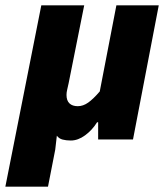

<svg xmlns="http://www.w3.org/2000/svg" viewBox="-48 -520 622 716"><path d="M266 -500 208 -210Q205 -196 202.5 -185.5Q200 -175 200 -166Q200 -145 211 -134.5Q222 -124 242 -124Q262 -124 281 -137.5Q300 -151 324 -179L386 -500H544L448 0H318V-64H314Q296 -35 269.5 -15.5Q243 4 216 4Q199 4 185.5 0.5Q172 -3 164 -14L158 38L131 176H-28L106 -500Z"/></svg>

Font: TypoPRO Source Sans Pro
Style: Italic
Weight: 900
Italic angle: -11°
Designer: Paul D. Hunt
Foundry: Adobe Systems Incorporated
Version: Version 1.075;PS 2.000;hotconv 1.0.86;makeotf.lib2.5.63406